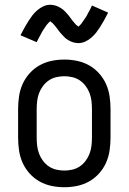

<svg xmlns="http://www.w3.org/2000/svg" viewBox="-20 -778 540 806"><path d="M250 8Q223 8 196.5 2.5Q170 -3 146.5 -16Q123 -29 104.5 -49.5Q86 -70 75 -94.5Q64 -119 60 -146Q56 -173 56 -200V-320Q56 -347 60 -374Q64 -401 75 -425.5Q86 -450 104.5 -470.5Q123 -491 146.5 -504Q170 -517 196.5 -522.5Q223 -528 250 -528Q277 -528 303.5 -522.5Q330 -517 353.5 -504Q377 -491 395.5 -470.5Q414 -450 425 -425.5Q436 -401 440 -374Q444 -347 444 -320V-200Q444 -173 440 -146Q436 -119 425 -94.5Q414 -70 395.5 -49.5Q377 -29 353.5 -16Q330 -3 303.5 2.5Q277 8 250 8ZM250 -62Q267 -62 284 -66Q301 -70 315 -79.5Q329 -89 339.5 -103Q350 -117 356 -133Q362 -149 364 -166Q366 -183 366 -200V-320Q366 -337 364 -354Q362 -371 356 -387Q350 -403 339.5 -417Q329 -431 315 -440.5Q301 -450 284 -454Q267 -458 250 -458Q233 -458 216 -454Q199 -450 185 -440.5Q171 -431 160.5 -417Q150 -403 144 -387Q138 -371 136 -354Q134 -337 134 -320V-200Q134 -183 136 -166Q138 -149 144 -133Q150 -117 160.5 -103Q171 -89 185 -79.5Q199 -70 216 -66Q233 -62 250 -62ZM308 -597Q303 -597 298 -598Q293 -599 288.5 -600Q284 -601 279.5 -603Q275 -605 270.5 -607.5Q266 -610 262 -612.5Q258 -615 254.5 -618Q251 -621 247.5 -625Q244 -629 240.5 -632.5Q237 -636 234 -639.5Q231 -643 228 -647Q225 -651 222.5 -654.5Q220 -658 216.5 -662.5Q213 -667 209.5 -671Q206 -675 203 -678.5Q200 -682 195.5 -685Q191 -688 191 -690H193L190 -688Q187 -686 184.5 -683Q182 -680 179.5 -677.5Q177 -675 176 -673.5Q175 -672 173.5 -670Q172 -668 170.5 -665.5Q169 -663 167.5 -661Q166 -659 164 -656Q162 -653 160.5 -650.5Q159 -648 157 -645Q155 -642 153.5 -638.5Q152 -635 150 -631.5Q148 -628 146 -624.5Q144 -621 142 -617Q140 -613 138 -609Q136 -605 134 -601L66 -630Q75 -648 83.5 -663Q92 -678 100 -690.5Q108 -703 116 -713.5Q124 -724 136 -734.5Q148 -745 162 -751.5Q176 -758 192 -758Q197 -758 202 -757Q207 -756 211.5 -755Q216 -754 220.5 -752Q225 -750 229.5 -747.5Q234 -745 238 -742.5Q242 -740 245.5 -737Q249 -734 252.5 -730.5Q256 -727 259.5 -723Q263 -719 266 -715.5Q269 -712 272 -708Q275 -704 277.5 -700.5Q280 -697 283.5 -692.5Q287 -688 290.5 -684Q294 -680 297 -676.5Q300 -673 304.5 -670Q309 -667 309 -665H307L310 -667Q313 -669 315.5 -672Q318 -675 320.5 -677.5Q323 -680 324 -682Q325 -684 326.5 -686Q328 -688 329.5 -690Q331 -692 332.5 -694.5Q334 -697 336 -699.5Q338 -702 339.5 -704.5Q341 -707 343 -710Q345 -713 346.5 -716.5Q348 -720 350 -723.5Q352 -727 354 -730.5Q356 -734 358 -738Q360 -742 362 -746Q364 -750 366 -755L434 -725Q425 -707 416.5 -692Q408 -677 400 -664.5Q392 -652 384 -641.5Q376 -631 364 -620.5Q352 -610 338 -603.5Q324 -597 308 -597Z"/></svg>

Font: Iosevka MaddieWtf
Style: Regular
Weight: 400
Monospace: yes
Designer: Belleve Invis
Foundry: Belleve Invis
Version: Version 31.3.0; ttfautohint (v1.8.3)